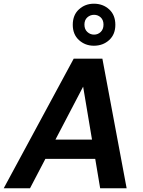

<svg xmlns="http://www.w3.org/2000/svg" viewBox="-42 -1017 770 1037"><path d="M-22 0 356 -700H511L642 0H499L407 -549L120 0ZM109 -159 162 -263H534L550 -159ZM465 -770Q418 -770 384.5 -800.5Q351 -831 351 -883Q351 -936 384.5 -966.5Q418 -997 465 -997Q514 -997 547.5 -966.5Q581 -936 581 -883Q581 -831 547.5 -800.5Q514 -770 465 -770ZM466 -830Q487 -830 502 -844.5Q517 -859 517 -884Q517 -909 502 -923Q487 -937 466 -937Q445 -937 429.5 -923Q414 -909 414 -884Q414 -859 429.5 -844.5Q445 -830 466 -830Z"/></svg>

Font: DM Sans 20pt
Style: Bold Italic
Weight: 700
Italic angle: -10°
Version: Version 4.004;gftools[0.9.30]